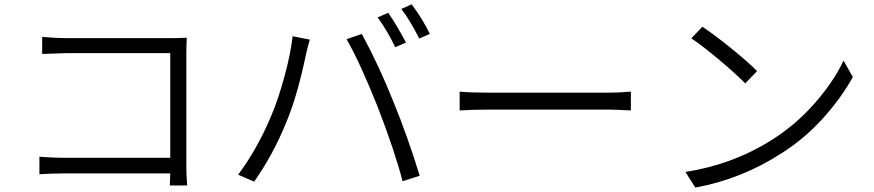

<svg xmlns="http://www.w3.org/2000/svg" viewBox="-20 -851 4040 887"><path d="M844.7 5.9H764.6Q764.6 1 766.6 -49.8H272.5Q214.8 -49.8 162.1 -45.9V-127Q222.7 -122.1 269.5 -122.1H766.6V-605.5H282.2Q264.6 -605.5 174.8 -601.6V-680.7Q239.3 -674.8 281.2 -674.8H772.5Q803.7 -674.8 842.8 -676.8Q840.8 -631.8 840.8 -602.5V-85.9Q840.8 -41 844.7 5.9Z M1724.6 -770.5 1773.4 -792Q1812.5 -736.3 1855.5 -654.3L1805.7 -632.8Q1773.4 -703.1 1724.6 -770.5ZM1834 -809.6 1881.8 -831.1Q1934.6 -759.8 1965.8 -694.3L1917 -672.9Q1874 -757.8 1834 -809.6ZM1232.4 -314.5Q1265.6 -392.6 1293.9 -496.6Q1322.3 -600.6 1332 -683.6L1411.1 -668Q1398.4 -623 1393.6 -599.6Q1352.5 -403.3 1301.8 -284.2Q1243.2 -139.6 1154.3 -11.7L1080.1 -43.9Q1168 -161.1 1232.4 -314.5ZM1725.6 -355.5Q1641.6 -565.4 1581.1 -669.9L1651.4 -694.3Q1733.4 -543 1797.9 -379.9Q1862.3 -223.6 1918.9 -39.1L1839.8 -13.7Q1804.7 -150.4 1725.6 -355.5Z M2103.5 -340.8V-427.7Q2152.3 -422.9 2239.3 -422.9H2789.1Q2840.8 -422.9 2894.5 -427.7V-340.8Q2816.4 -344.7 2790 -344.7H2239.3Q2164.1 -344.7 2103.5 -340.8Z M3173.8 -673.8 3224.6 -727.5Q3278.3 -692.4 3357.9 -627.9Q3437.5 -563.5 3477.5 -522.5L3422.9 -465.8Q3381.8 -507.8 3304.2 -573.2Q3226.6 -638.7 3173.8 -673.8ZM3192.4 15.6 3146.5 -56.6Q3366.2 -90.8 3547.9 -206.1Q3656.2 -274.4 3744.1 -374.5Q3832 -474.6 3877 -571.3L3919.9 -495.1Q3865.2 -396.5 3780.3 -302.7Q3695.3 -209 3589.8 -142.6Q3408.2 -24.4 3192.4 15.6Z"/></svg>

Font: GenEi Gothic M SemiLight
Style: Regular
Weight: 350
Designer: o_tamon (Modified); [Source Han Sans]
Ryoko NISHIZUKA  (kana & ideographs); Paul D. Hunt (Latin, Greek & Cyrillic); Wenl
Version: Version 1.1a;Original Version 1.004